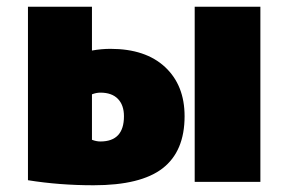

<svg xmlns="http://www.w3.org/2000/svg" viewBox="-20 -540 856 570"><path d="M558 0V-520H753V0ZM63 -520H253V-390Q281 -395 308 -395Q412 -395 470 -341Q528 -287 528 -195Q528 -91 463 -40.5Q398 10 258 10Q156 10 63 -5ZM253 -260V-125Q266 -120 278 -120Q348 -120 348 -195Q348 -228 330 -246.5Q312 -265 278 -265Q266 -265 253 -260Z"/></svg>

Font: M PLUS 1p Black
Style: Regular
Weight: 900
Version: Version 1.061